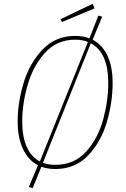

<svg xmlns="http://www.w3.org/2000/svg" viewBox="-20 -880 663 1011"><path d="M573 -443Q573 -341 542.5 -237Q512 -133 444 -61.5Q376 10 270 10Q230 10 198 -2L152 111L132 104L180 -10Q129 -36 101 -95.5Q73 -155 73 -241Q73 -340 104.5 -444Q136 -548 204.5 -619.5Q273 -691 376 -691Q418 -691 451 -678L498 -798L518 -792L468 -671Q519 -644 546 -586.5Q573 -529 573 -443ZM190 -30 443 -659Q414 -671 376 -671Q279 -671 216.5 -601.5Q154 -532 125.5 -432.5Q97 -333 97 -240Q97 -160 121 -106.5Q145 -53 190 -30ZM550 -443Q550 -604 458 -652L206 -23Q236 -12 270 -12Q371 -12 433.5 -81.5Q496 -151 523 -250Q550 -349 550 -443ZM468 -860 478 -836 306 -764 299 -779Z"/></svg>

Font: Fira Sans Condensed Thin
Style: Italic
Weight: 250
Width: 3
Italic angle: -8°
Designer: Carrois Corporate & Edenspiekermann AG
Foundry: Carrois Corporate GbR & Edenspiekermann AG
Version: Version 4.203